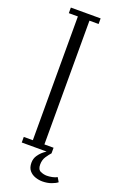

<svg xmlns="http://www.w3.org/2000/svg" viewBox="-162 -746 592 936"><g transform="rotate(20 134.0 -278.0)"><path d="M33 0V-29H80V-671H33V-700H187.5V-671H140V-29H187.5V0ZM191.5 144Q173 144 154.2 137.5Q135.5 131 123.2 116.2Q111 101.5 111 76.5Q111 54.5 122.5 37.8Q134 21 149.2 9.2Q164.5 -2.5 176 -9L187.5 0Q177.5 10.5 165.8 28.2Q154 46 154 70Q154 96 170.2 103.2Q186.5 110.5 203 110.5Q215 110.5 230.2 107.5Q245.5 104.5 255.5 98.5L268.5 120.5Q257.5 129.5 236.8 136.8Q216 144 191.5 144Z"/></g></svg>

Font: Imbue 24pt Light
Style: Regular
Weight: 300
Designer: Tyler Finck
Foundry: Etcetera Type Company
Version: Version 1.102